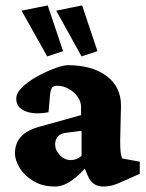

<svg xmlns="http://www.w3.org/2000/svg" viewBox="-20 -681 540 709"><path d="M183.6 7.8Q136.7 7.8 103.5 -12.2Q70.3 -32.2 52.7 -61Q35.2 -89.8 35.2 -114.3Q35.2 -151.4 57.1 -175.8Q79.1 -200.2 125 -212.9L279.3 -255.9V-285.2Q279.3 -305.7 267.1 -323.2Q254.9 -340.8 234.4 -352.5Q213.9 -364.3 191.4 -364.3Q177.7 -364.3 172.4 -357.4Q167 -350.6 165 -333L159.2 -266.6Q106.4 -256.8 73.2 -270.5Q40 -284.2 40 -316.4Q40 -336.9 61 -357.9Q82 -378.9 113.3 -396.5Q144.5 -414.1 175.8 -426.3Q207 -438.5 228.5 -440.4Q320.3 -440.4 373.5 -400.4Q426.8 -360.4 426.8 -291L423.8 -165Q423.8 -134.8 425.3 -120.1Q426.8 -105.5 431.6 -95.7L496.1 -84V-39.1L427.7 -8.8Q409.2 0 393.1 3.9Q377 7.8 361.3 7.8Q320.3 7.8 303.7 -33.2L284.2 -80.1L306.6 -75.2Q277.3 -37.1 245.1 -14.6Q212.9 7.8 183.6 7.8ZM241.2 -89.8Q252 -89.8 262.2 -93.8Q272.5 -97.7 281.2 -105.5V-198.2L229.5 -191.4Q205.1 -189.5 194.3 -177.7Q183.6 -166 183.6 -147.5Q183.6 -126 201.2 -107.9Q218.8 -89.8 241.2 -89.8ZM281.2 -472.7 187.5 -641.6 283.2 -661.1 339.8 -492.2ZM154.3 -472.7 59.6 -641.6 156.2 -661.1 212.9 -492.2Z"/></svg>

Font: Crimson Pro ExtraBold
Style: Regular
Weight: 800
Designer: Jacques Le Bailly
Foundry: Baron von Fonthausen
Version: Version 1.003